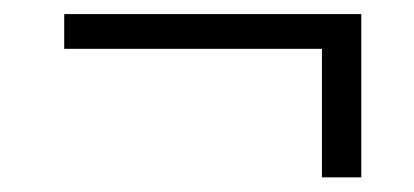

<svg xmlns="http://www.w3.org/2000/svg" viewBox="-20 -357 576 267"><path d="M427.7 -110.4V-289.1H69.3V-337.4H482.4V-110.4Z"/></svg>

Font: Elstob 18pt SemiBold
Style: Italic
Weight: 600
Italic angle: -20°
Designer: Peter S. Baker
Version: Version 1.015